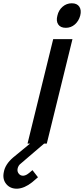

<svg xmlns="http://www.w3.org/2000/svg" viewBox="-146 -866 507 1158"><path d="M291 -629.9 136.2 0H120.1L-19 119.1Q-36.1 131.3 -40 151.9Q-43 168.9 -32.7 181.6Q-22.5 194.3 -5.9 193.8Q9.8 192.4 22.9 182.1Q24.4 182.1 49.8 160.2L83 203.1Q76.2 209 65.7 218Q55.2 227.1 46.9 233.9Q2 269.5 -41 272Q-83.5 273.4 -107.9 244.4Q-132.3 215.3 -123 171.9Q-114.7 125 -66.9 84L35.2 0H20L174.8 -629.9ZM337.9 -772Q329.1 -739.3 305.7 -718.8Q282.2 -698.2 251 -698.2Q218.8 -698.2 205.1 -718.8Q191.4 -739.3 200.2 -772Q207.5 -804.7 231.4 -825.4Q255.4 -846.2 287.1 -846.2Q318.8 -846.2 332.5 -825.4Q346.2 -804.7 337.9 -772Z"/></svg>

Font: Sinkin Sans 500 Medium Italic
Style: Regular
Weight: 500
Italic angle: -112°
Designer: Keith Bates
Foundry: K-Type
Version: Sinkin Sans (version 1.0)  by Keith Bates   •   © 2014   www